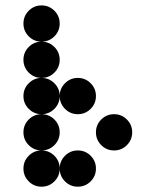

<svg xmlns="http://www.w3.org/2000/svg" viewBox="-20 -704 587 724"><path d="M205.1 -615.2Q205.1 -586.9 185.1 -566.9Q165 -546.9 136.7 -546.9Q108.4 -546.9 88.4 -566.9Q68.4 -586.9 68.4 -615.2Q68.4 -643.6 88.4 -663.6Q108.4 -683.6 136.7 -683.6Q165 -683.6 185.1 -663.6Q205.1 -643.6 205.1 -615.2ZM205.1 -478.5Q205.1 -450.2 185.1 -430.2Q165 -410.2 136.7 -410.2Q108.4 -410.2 88.4 -430.2Q68.4 -450.2 68.4 -478.5Q68.4 -506.8 88.4 -526.9Q108.4 -546.9 136.7 -546.9Q165 -546.9 185.1 -526.9Q205.1 -506.8 205.1 -478.5ZM205.1 -341.8Q205.1 -313.5 185.1 -293.5Q165 -273.4 136.7 -273.4Q108.4 -273.4 88.4 -293.5Q68.4 -313.5 68.4 -341.8Q68.4 -370.1 88.4 -390.1Q108.4 -410.2 136.7 -410.2Q165 -410.2 185.1 -390.1Q205.1 -370.1 205.1 -341.8ZM341.8 -341.8Q341.8 -313.5 321.8 -293.5Q301.8 -273.4 273.4 -273.4Q245.1 -273.4 225.1 -293.5Q205.1 -313.5 205.1 -341.8Q205.1 -370.1 225.1 -390.1Q245.1 -410.2 273.4 -410.2Q301.8 -410.2 321.8 -390.1Q341.8 -370.1 341.8 -341.8ZM205.1 -205.1Q205.1 -176.8 185.1 -156.7Q165 -136.7 136.7 -136.7Q108.4 -136.7 88.4 -156.7Q68.4 -176.8 68.4 -205.1Q68.4 -233.4 88.4 -253.4Q108.4 -273.4 136.7 -273.4Q165 -273.4 185.1 -253.4Q205.1 -233.4 205.1 -205.1ZM478.5 -205.1Q478.5 -176.8 458.5 -156.7Q438.5 -136.7 410.2 -136.7Q381.8 -136.7 361.8 -156.7Q341.8 -176.8 341.8 -205.1Q341.8 -233.4 361.8 -253.4Q381.8 -273.4 410.2 -273.4Q438.5 -273.4 458.5 -253.4Q478.5 -233.4 478.5 -205.1ZM205.1 -68.4Q205.1 -40 185.1 -20Q165 0 136.7 0Q108.4 0 88.4 -20Q68.4 -40 68.4 -68.4Q68.4 -96.7 88.4 -116.7Q108.4 -136.7 136.7 -136.7Q165 -136.7 185.1 -116.7Q205.1 -96.7 205.1 -68.4ZM341.8 -68.4Q341.8 -40 321.8 -20Q301.8 0 273.4 0Q245.1 0 225.1 -20Q205.1 -40 205.1 -68.4Q205.1 -96.7 225.1 -116.7Q245.1 -136.7 273.4 -136.7Q301.8 -136.7 321.8 -116.7Q341.8 -96.7 341.8 -68.4Z"/></svg>

Font: DatDot
Style: Bold
Weight: 700
Designer: GGBot
Version: 1.00